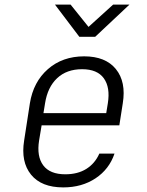

<svg xmlns="http://www.w3.org/2000/svg" viewBox="-20 -805 640 835"><path d="M255 10Q160 10 115 -45.5Q70 -101 85 -194L110 -356Q125 -449 188.5 -504.5Q252 -560 346 -560Q439 -560 484 -504.5Q529 -449 514 -356L499 -260H161L150 -194Q139 -125 168 -86Q197 -47 264 -47Q318 -47 355.5 -70.5Q393 -94 412 -137H478Q455 -69 395.5 -29.5Q336 10 255 10ZM169 -313H442L449 -356Q460 -425 431.5 -464.5Q403 -504 337 -504Q270 -504 228.5 -465Q187 -426 176 -356ZM325 -645 219 -785H287L365 -688L472 -785H543L394 -645Z"/></svg>

Font: NKDuy Mono ExtraLight
Style: Italic
Weight: 200
Italic angle: -9°
Monospace: yes
Designer: NKDuy
Foundry: NKDuy
Version: Version 2.251; ttfautohint (v1.8.4.7-5d5b)